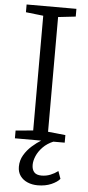

<svg xmlns="http://www.w3.org/2000/svg" viewBox="-64 -778 484 1062"><g transform="rotate(5 178.0 -247.5)"><path d="M136.5 -52V-689L39.5 -700V-743H316V-700L219 -689V-52L316 -42V0H39.5V-43ZM187 248Q156.5 248 131 237.2Q105.5 226.5 90.2 205.5Q75 184.5 75 154.5Q75 119 92.5 89.5Q110 60 136 37Q162 14 187 -1L217 -5L255 -1Q219 14 195.8 38Q172.5 62 161.2 88.5Q150 115 150 137.5Q150 163.5 162.8 178Q175.5 192.5 204 192.5Q230 192.5 253 183.2Q276 174 295 159.5L310 201.5Q295.5 219.5 262.8 233.8Q230 248 187 248Z"/></g></svg>

Font: Merriweather Light 18pt Light
Style: Regular
Weight: 300
Version: Version 2.100